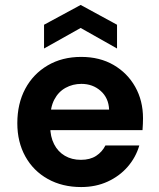

<svg xmlns="http://www.w3.org/2000/svg" viewBox="-20 -744 642 776"><path d="M308 12Q232 12 173.5 -20.5Q115 -53 82.5 -111.5Q50 -170 50 -246Q50 -325 82 -385Q114 -445 172.5 -479.5Q231 -514 308 -514Q383 -514 439 -481.5Q495 -449 526.5 -393Q558 -337 558 -266Q558 -256 557.5 -243.5Q557 -231 556 -218H146V-301H421Q419 -348 387 -376.5Q355 -405 309 -405Q274 -405 245 -389Q216 -373 199.5 -341.5Q183 -310 183 -262V-233Q183 -192 198.5 -161.5Q214 -131 242 -114.5Q270 -98 307 -98Q344 -98 368.5 -114Q393 -130 406 -156H543Q529 -108 496 -70Q463 -32 415 -10Q367 12 308 12ZM158 -548V-644L306 -724L453 -644V-548L306 -631Z"/></svg>

Font: DM Sans 16pt
Style: Bold
Weight: 700
Version: Version 4.004;gftools[0.9.30]